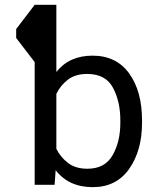

<svg xmlns="http://www.w3.org/2000/svg" viewBox="-20 -770 656 800"><path d="M571.8 -258.3Q571.8 -142.6 518.3 -66.4Q464.8 9.8 366.7 9.8Q266.1 9.8 211.9 -61L207.5 0H124.5V-511.2L47.4 -611.8V-648.9L124.5 -750H214.8V-470.2Q268.6 -538.1 365.7 -538.1Q464.8 -538.1 518.3 -463.9Q571.8 -389.6 571.8 -268.6ZM343.3 -461.9Q293.9 -461.9 262.9 -438Q231.9 -414.1 214.8 -378.9V-149.9Q231.9 -115.2 263.4 -91.1Q294.9 -66.9 344.2 -66.9Q417 -66.9 449.2 -123.3Q481.4 -179.7 481.4 -258.3V-268.6Q481.4 -347.2 450.7 -404.5Q419.9 -461.9 343.3 -461.9Z"/></svg>

Font: Roboto21382017
Style: Regular
Weight: 400
Designer: Christian Robertson
Foundry: Google
Version: Version 2.138; 2017